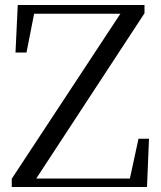

<svg xmlns="http://www.w3.org/2000/svg" viewBox="-20 -748 645 768"><path d="M27 0V-33L474 -712L466 -680V-693H278H91L121 -716L86 -538H42L51 -728H558V-695L112 -14L121 -51V-34H324H525L495 -13L534 -193H576L568 0Z"/></svg>

Font: Noto Serif JP ExtraLight
Style: Regular
Weight: 400
Version: Version 2.003-H1;hotconv 1.1.1;makeotfexe 2.6.0